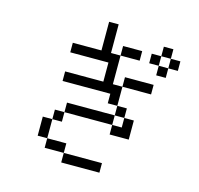

<svg xmlns="http://www.w3.org/2000/svg" viewBox="-129 -1013 1258 1214"><g transform="rotate(15 500.0 -406.0)"><path d="M625 62.5V0H375V62.5ZM812.5 -500V-562.5H625V-500H562.5V-687.5H500V-875H437.5V-687.5H250V-625H500Q500 -625 500 -500H250V-437.5H562.5V-375H625V-312.5H312.5V-250H250V-187.5H187.5Q187.5 -187.5 187.5 -62.5H250V0H375V-62.5H250Q250 -62.5 250 -187.5H312.5V-250H625V-187.5H750Q750 -187.5 750 -312.5H687.5V-250H625V-312.5H687.5V-375H625Q625 -375 625 -500ZM687.5 -687.5V-750H562.5V-687.5ZM937.5 -687.5V-750H875V-687.5H812.5V-625H875V-687.5ZM812.5 -687.5V-750H750V-687.5ZM812.5 -750H875V-812.5H812.5Z"/></g></svg>

Font: UnifontExMono
Style: Regular
Weight: 500
Version: Version 15.0.06